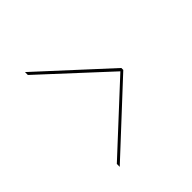

<svg xmlns="http://www.w3.org/2000/svg" viewBox="-129 -583 631 631"><g transform="rotate(-45 186.0 -268.0)"><path d="M76.5 -47.5V-61L300 -268L76.5 -474.5V-488L310 -273.5V-264.5Z"/></g></svg>

Font: Imbue 100pt Light
Style: Regular
Weight: 300
Designer: Tyler Finck
Foundry: Etcetera Type Company
Version: Version 1.102; ttfautohint (v1.8.3)